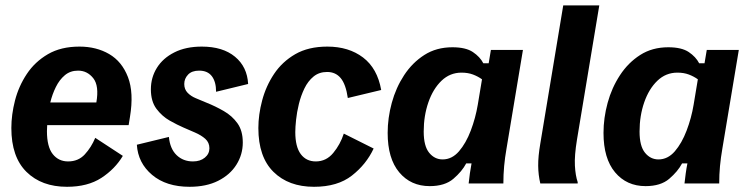

<svg xmlns="http://www.w3.org/2000/svg" viewBox="-20 -687 2807 719"><path d="M230.8 12.5Q135.8 12.5 79.2 -43.3Q22.5 -99.2 22.5 -207.5Q22.5 -257.5 36.2 -310.8Q50 -364.2 80.4 -410Q110.8 -455.8 159.6 -484.2Q208.3 -512.5 277.5 -512.5Q340.8 -512.5 388.8 -484.6Q436.7 -456.7 459.2 -398.3Q481.7 -340 466.7 -249.2L461.7 -218.3H156.7Q155.8 -206.7 155.8 -195.8Q155.8 -137.5 177.5 -110Q199.2 -82.5 235 -82.5Q273.3 -82.5 297.5 -108.8Q321.7 -135 336.7 -170.8L440 -103.3Q410.8 -54.2 359.6 -20.8Q308.3 12.5 230.8 12.5ZM272.5 -422.5Q243.3 -422.5 222.9 -405.4Q202.5 -388.3 189.2 -361.2Q175.8 -334.2 168.3 -303.3H340.8Q351.7 -365.8 329.2 -394.2Q306.7 -422.5 272.5 -422.5Z M690 12.5Q602.5 12.5 549.6 -32.1Q496.7 -76.7 492.5 -145L612.5 -174.2Q616.7 -130 641.2 -106.2Q665.8 -82.5 702.5 -82.5Q730 -82.5 747.1 -96.7Q764.2 -110.8 764.2 -131.7Q764.2 -153.3 748.8 -167.1Q733.3 -180.8 710 -190.8L667.5 -209.2Q644.2 -219.2 615.4 -235.4Q586.7 -251.7 565.8 -279.6Q545 -307.5 545 -352.5Q545 -396.7 567.5 -432.9Q590 -469.2 632.9 -490.8Q675.8 -512.5 735.8 -512.5Q814.2 -512.5 860 -474.6Q905.8 -436.7 909.2 -372.5L789.2 -343.3Q789.2 -380.8 773.3 -401.7Q757.5 -422.5 725.8 -422.5Q698.3 -422.5 684.2 -407.5Q670 -392.5 670 -372.5Q670 -352.5 682.5 -339.6Q695 -326.7 713.3 -319.2L753.3 -302.5Q786.7 -289.2 817.9 -271.2Q849.2 -253.3 869.2 -225.4Q889.2 -197.5 889.2 -153.3Q889.2 -108.3 865.4 -70.4Q841.7 -32.5 797.1 -10Q752.5 12.5 690 12.5Z M1155.8 12.5Q1060.8 12.5 1004.2 -43.3Q947.5 -99.2 947.5 -207.5Q947.5 -257.5 961.7 -310.8Q975.8 -364.2 1006.2 -410Q1036.7 -455.8 1085.8 -484.2Q1135 -512.5 1205.8 -512.5Q1285.8 -512.5 1339.6 -471.7Q1393.3 -430.8 1407.5 -350L1282.5 -320Q1275 -371.7 1255.8 -394.6Q1236.7 -417.5 1205 -417.5Q1175 -417.5 1154.2 -400.4Q1133.3 -383.3 1120 -355.8Q1106.7 -328.3 1099.2 -297.5Q1091.7 -266.7 1088.8 -238.8Q1085.8 -210.8 1085.8 -192.5Q1085.8 -137.5 1106.2 -110Q1126.7 -82.5 1162.5 -82.5Q1201.7 -82.5 1227.9 -114.2Q1254.2 -145.8 1267.5 -186.7L1379.2 -130.8Q1351.7 -71.7 1297.9 -29.6Q1244.2 12.5 1155.8 12.5Z M1589.2 10Q1518.3 10 1475 -41.7Q1431.7 -93.3 1431.7 -189.2Q1431.7 -245 1447.1 -301.7Q1462.5 -358.3 1493.3 -405.4Q1524.2 -452.5 1569.2 -481.2Q1614.2 -510 1674.2 -510Q1724.2 -510 1750.8 -492.1Q1777.5 -474.2 1790 -450H1810L1818.3 -500H1938.3L1876.7 -130Q1870.8 -96.7 1867.9 -65Q1865 -33.3 1865 0H1735Q1736.7 -16.7 1739.6 -37.5Q1742.5 -58.3 1745.8 -75H1725.8Q1710 -45 1677.9 -17.5Q1645.8 10 1589.2 10ZM1637.5 -90Q1672.5 -90 1698.8 -120.4Q1725 -150.8 1742.9 -197.9Q1760.8 -245 1769.2 -295L1785 -390Q1770 -400.8 1751.3 -407.9Q1732.5 -415 1708.3 -415Q1665 -415 1633.3 -384.6Q1601.7 -354.2 1584.2 -303.8Q1566.7 -253.3 1566.7 -194.2Q1566.7 -140 1587.1 -115Q1607.5 -90 1637.5 -90Z M2003.3 0Q1995.8 -31.7 1995.4 -66.2Q1995 -100.8 2003.3 -149.2L2089.2 -666.7H2224.2L2140.8 -165Q2130.8 -104.2 2132.9 -66.7Q2135 -29.2 2143.3 -5V0Z M2397.5 10Q2326.7 10 2283.3 -41.7Q2240 -93.3 2240 -189.2Q2240 -245 2255.4 -301.7Q2270.8 -358.3 2301.7 -405.4Q2332.5 -452.5 2377.5 -481.2Q2422.5 -510 2482.5 -510Q2532.5 -510 2559.2 -492.1Q2585.8 -474.2 2598.3 -450H2618.3L2626.7 -500H2746.7L2685 -130Q2679.2 -96.7 2676.2 -65Q2673.3 -33.3 2673.3 0H2543.3Q2545 -16.7 2547.9 -37.5Q2550.8 -58.3 2554.2 -75H2534.2Q2518.3 -45 2486.2 -17.5Q2454.2 10 2397.5 10ZM2445.8 -90Q2480.8 -90 2507.1 -120.4Q2533.3 -150.8 2551.2 -197.9Q2569.2 -245 2577.5 -295L2593.3 -390Q2578.3 -400.8 2559.6 -407.9Q2540.8 -415 2516.7 -415Q2473.3 -415 2441.7 -384.6Q2410 -354.2 2392.5 -303.8Q2375 -253.3 2375 -194.2Q2375 -140 2395.4 -115Q2415.8 -90 2445.8 -90Z"/></svg>

Font: Familjen Grotesk GF
Style: Bold Italic
Weight: 700
Designer: Anders Wikstroem, Jonas Baeckman, Matilda Gysing, Kristian Moeller
Foundry: Familjen STHML AB
Version: Version 2.000; Beta; Release 4; Build 6